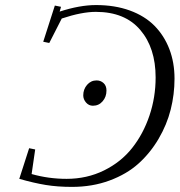

<svg xmlns="http://www.w3.org/2000/svg" viewBox="-20 -729 710 759"><path d="M56.2 -22 95.2 -143.1 119.1 -138.2 105 -41Q171.9 -22 243.2 -22Q323.7 -22 391.1 -55.2Q458.5 -88.4 502.4 -144Q546.4 -199.7 570.8 -272Q595.2 -344.2 595.2 -422.9Q595.2 -539.6 534.4 -610.8Q473.6 -682.1 358.9 -682.1Q303.2 -682.1 224.1 -655.8L174.8 -559.1L150.9 -564L196.8 -707L221.2 -702.1L215.8 -683.1Q294.9 -709 359.9 -709Q434.1 -709 493.2 -687.5Q552.2 -666 590.6 -627.2Q628.9 -588.4 649.4 -535.2Q669.9 -481.9 669.9 -418Q669.9 -356 654.8 -295.9Q639.6 -235.8 606.9 -180.2Q574.2 -124.5 527.6 -82.5Q481 -40.5 413.1 -15.4Q345.2 9.8 264.2 9.8Q207.5 9.8 160.9 2.2Q114.3 -5.4 56.2 -22ZM309.1 -352.1Q309.1 -376 324.2 -393.6Q339.4 -411.1 361.8 -411.1Q377.9 -411.1 389.4 -400.6Q400.9 -390.1 400.9 -371.1Q400.9 -346.2 385.7 -328.6Q370.6 -311 347.2 -311Q331.1 -311 320.1 -323.7Q309.1 -336.4 309.1 -352.1Z"/></svg>

Font: Dehuti Alt
Style: Italic
Weight: 400
Version: Version 1.2